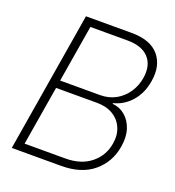

<svg xmlns="http://www.w3.org/2000/svg" viewBox="-132 -833 855 937"><g transform="rotate(20 295.0 -364.0)"><path d="M34.2 0 154.8 -727.5H391.6Q490.2 -727.5 534.2 -675.5Q578.1 -623.5 564 -540Q553.2 -473.6 515.1 -430.7Q477.1 -387.7 423.8 -374.5L423.3 -370.6Q460 -367.7 488.3 -344.2Q516.6 -320.8 529.8 -281Q543 -241.2 534.2 -189Q520.5 -105 458 -52.5Q395.5 0 290 0ZM85.9 -41H296.9Q378.9 -41 429.7 -82.3Q480.5 -123.5 491.2 -189Q499 -234.4 483.6 -270.8Q468.3 -307.1 433.8 -328.1Q399.4 -349.1 349.6 -349.1H137.2ZM143.6 -389.6H350.6Q397 -389.6 432.9 -409.9Q468.8 -430.2 491.5 -464.4Q514.2 -498.5 521 -540Q532.2 -607.4 496.8 -646.7Q461.4 -686 384.8 -686H192.9Z"/></g></svg>

Font: Inter Display Extra Light
Style: Italic
Weight: 200
Italic angle: -9.39999°
Designer: Rasmus Andersson
Foundry: rsms
Version: Version 4.000;git-4fc901f